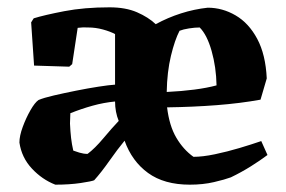

<svg xmlns="http://www.w3.org/2000/svg" viewBox="-20 -492 780 524"><path d="M131 12Q95 -2 67 -32Q39 -62 33 -103Q33 -121 42 -145.5Q51 -170 63 -191Q75 -212 85 -219Q99 -225 127 -231.5Q155 -238 187.5 -244.5Q220 -251 249 -255.5Q278 -260 294 -261V-399Q281 -406 261 -411.5Q241 -417 221 -417Q207 -418 192 -416L177 -317L169 -310L73 -313L65 -431L72 -442Q101 -451 155.5 -461.5Q210 -472 279 -472Q323 -472 354 -458.5Q385 -445 405 -426Q438 -444 474 -455.5Q510 -467 547 -471Q587 -471 623 -450Q659 -429 682 -386Q705 -343 708 -278L691 -220Q636 -210 571.5 -205Q507 -200 436 -199Q442 -149 461 -116.5Q480 -84 508 -64Q533 -64 566.5 -71Q600 -78 633.5 -88Q667 -98 693 -107L710 -69Q690 -54 664.5 -38Q639 -22 610 -8Q594 -2 564 5Q534 12 498 12Q428 12 384 -20Q340 -52 320 -108Q301 -85 278.5 -53Q256 -21 237 0Q230 3 200 7.5Q170 12 131 12ZM435 -241Q476 -243 510.5 -247.5Q545 -252 571 -259Q570 -309 557.5 -353Q545 -397 525 -417Q512 -417 496 -414.5Q480 -412 470 -408Q457 -383 446.5 -339.5Q436 -296 435 -241ZM219 -72Q239 -87 262 -114.5Q285 -142 304 -162Q299 -174 296.5 -187.5Q294 -201 294 -215Q263 -212 232.5 -203.5Q202 -195 172 -183Q172 -175 171.5 -168.5Q171 -162 171 -155Q172 -133 174 -115.5Q176 -98 180 -81Q185 -79 196.5 -75.5Q208 -72 219 -72Z"/></svg>

Font: Labrada
Style: Bold
Weight: 700
Designer: Mercedes Jáuregui
Foundry: Omnibus-Type Team
Version: Version 1.000; ttfautohint (v1.8.4.7-5d5b)